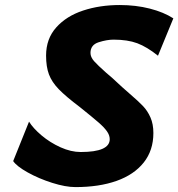

<svg xmlns="http://www.w3.org/2000/svg" viewBox="-20 -743 720 775"><path d="M438.5 -583Q411.6 -583 378.4 -572.5Q345.2 -562 345.2 -529.3Q345.2 -512.7 359.6 -496.3Q374 -480 408.7 -449.2Q432.6 -429.7 456.5 -406.7Q469.7 -394 504.4 -363.8Q539.1 -334 557.4 -314.7Q575.7 -295.4 587.4 -268.8Q599.1 -242.2 599.1 -206.1Q599.1 -136.2 560.3 -87.2Q521.5 -38.1 450.7 -12.9Q379.9 12.2 284.7 12.2Q244.6 12.2 190.7 -4.9Q136.7 -22 92 -46.9Q47.4 -71.8 33.2 -92.8L97.2 -252Q113.8 -225.1 147.9 -196.3Q182.1 -167.5 224.4 -148.4Q266.6 -129.4 305.7 -129.4Q422.9 -129.4 422.9 -181.2Q422.9 -197.3 411.4 -213.4Q399.9 -229.5 377.4 -249Q355 -268.6 302.7 -310.5Q245.6 -353.5 217.3 -382.8Q189 -412.1 177.5 -442.9Q166 -473.6 166 -518.6Q166 -586.4 207 -632.3Q248 -678.2 315.4 -700.4Q382.8 -722.7 463.4 -722.7Q528.3 -722.7 584.7 -708.3Q641.1 -693.8 679.7 -668.9L617.7 -518.1Q573.2 -553.7 534.2 -568.4Q495.1 -583 438.5 -583Z"/></svg>

Font: Lesson One Extra
Style: Italic
Weight: 800
Italic angle: -14°
Designer: But Ko, Victor Gaultney, Annie Olsen, Julie Remington, Don Collingsworth, Eric Hays, Becca Hirsbrunner
Version: Version 1.100